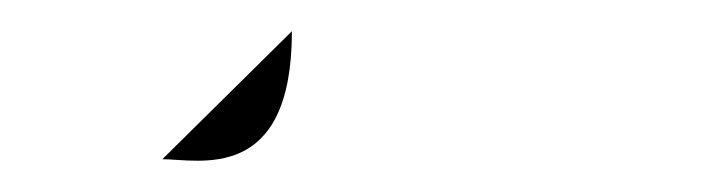

<svg xmlns="http://www.w3.org/2000/svg" viewBox="-20 -102 460 123"><path d="M84 0C107 0 167 16 167 -82Z"/></svg>

Font: Proton
Style: BdCndIt
Weight: 500
Version: Version 1.017